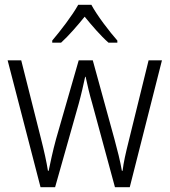

<svg xmlns="http://www.w3.org/2000/svg" viewBox="-20 -785 711 805"><path d="M363 -765H308C284 -721 233 -655 199 -615V-606H236C268 -635 305 -678 335 -715C366 -677 402 -635 435 -606H472V-615C440 -651 387 -720 363 -765ZM367 -350 462 0H524L659 -532H603L520 -195C507 -143 498 -104 494 -69H491C484 -110 472 -157 460 -201L369 -532H310L215 -202C201 -151 191 -102 184 -69H181C175 -107 165 -152 151 -207L69 -532H12L150 0H211L310 -350C321 -390 330 -430 337 -463H339C346 -430 355 -391 367 -350Z"/></svg>

Font: Noto Sans Gujarati UI SemiCondensed Light
Style: Regular
Weight: 300
Width: 4
Designer: Jelle Bosma - Monotype Design Team, Universal Thirst
Foundry: Monotype Imaging Inc.
Version: Version 2.106